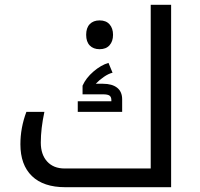

<svg xmlns="http://www.w3.org/2000/svg" viewBox="-20 -780 833 800"><path d="M252 0Q161 0 113 -46.5Q65 -93 65 -179Q65 -248 90 -314H165Q150 -244 150 -186Q150 -136 176.5 -107Q203 -78 249 -78H608V-760H693V0ZM304 -314V-358H444V-363Q444 -376 436.5 -381.5Q429 -387 409 -387H324V-423Q338 -455 369.5 -482Q401 -509 432 -518L449 -477Q432 -473 412.5 -459.5Q393 -446 379 -431H409Q447 -431 468 -414.5Q489 -398 489 -366V-314ZM395 -575Q369 -575 354 -590.5Q339 -606 339 -635Q339 -664 354 -679.5Q369 -695 395 -695Q422 -695 436.5 -678.5Q451 -662 451 -635Q451 -608 436.5 -591.5Q422 -575 395 -575Z"/></svg>

Font: Noto Kufi Arabic
Style: Regular
Weight: 400
Designer: Monotype Design Team, David Williams, Khaled Hosny
Foundry: Google LLC
Version: Version 2.109; ttfautohint (v1.8.4.7-5d5b)